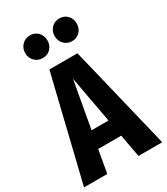

<svg xmlns="http://www.w3.org/2000/svg" viewBox="-231 -1018 969 1114"><g transform="rotate(-30 253.0 -460.5)"><path d="M160.2 -769Q127.9 -769 106.4 -791Q85 -813 85 -845.2Q85 -877 106.4 -898.9Q127.9 -920.9 160.2 -920.9Q192.4 -920.9 213.1 -899.2Q233.9 -877.4 233.9 -845.2Q233.9 -812.5 213.4 -790.8Q192.9 -769 160.2 -769ZM356 -769Q324.7 -769 303.5 -791Q282.2 -813 282.2 -845.2Q282.2 -877 303.5 -898.9Q324.7 -920.9 356 -920.9Q388.7 -920.9 409.4 -899.2Q430.2 -877.4 430.2 -845.2Q430.2 -812.5 409.4 -790.8Q388.7 -769 356 -769ZM356 0 328.1 -151.9H173.8L147 0H-8.8L159.2 -692.9H347.2L515.1 0ZM194.8 -265.1H308.1L251 -578.1Z"/></g></svg>

Font: Fira Sans Compressed
Style: Bold
Weight: 700
Width: 1
Designer: Carrois Corporate & Edenspiekermann AG
Foundry: Carrois Corporate GbR & Edenspiekermann AG
Version: Version 4.203;PS 004.203;hotconv 1.0.88;makeotf.lib2.5.64775